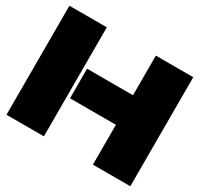

<svg xmlns="http://www.w3.org/2000/svg" viewBox="-148 -884 1110 1068"><g transform="rotate(30 407.5 -350.0)"><path d="M250 0H9.8V-700.2H250ZM270 -255.9V-445.8H564.9V-700.2H805.2V0H564.9V-255.9Z"/></g></svg>

Font: Nastup Basic
Style: Regular
Weight: 400
Designer: Maksym Kobuzan
Foundry: Zakznak
Version: Version 1.020;FEAKit 1.0